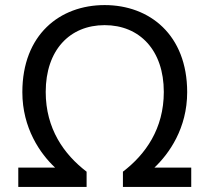

<svg xmlns="http://www.w3.org/2000/svg" viewBox="-20 -732 824 756"><path d="M392 -712C569 -712 717 -595 717 -369C717 -227 646 -127 588 -72H733V4H464V-56C553 -124 625 -225 625 -370C625 -534 530 -633 392 -633C254 -633 160 -534 160 -370C160 -225 232 -124 321 -56V4H52V-72H197C138 -127 68 -228 68 -369C68 -595 215 -712 392 -712Z"/></svg>

Font: Repo Regular
Style: Regular
Weight: 400
Designer: Stefan Peev
Foundry: Context Ltd
Version: Version 1.502